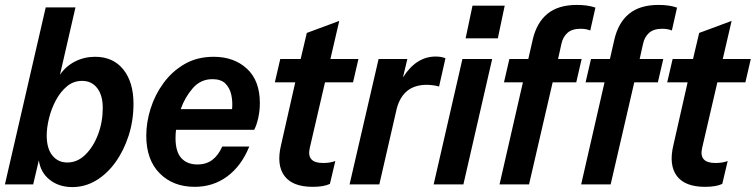

<svg xmlns="http://www.w3.org/2000/svg" viewBox="-20 -750 3074 781"><path d="M274 11Q220 11 182.5 -18.5Q145 -48 138 -98L115 0H0L166 -720H287L224 -446Q248 -481 285.5 -500Q323 -519 367 -519Q440 -519 481.5 -467.5Q523 -416 523 -328Q523 -260 503.5 -199Q484 -138 450 -90.5Q416 -43 371 -16Q326 11 274 11ZM254 -89Q295 -89 327.5 -121Q360 -153 379 -203.5Q398 -254 398 -311Q398 -362 375.5 -391.5Q353 -421 314 -421Q279 -421 252.5 -399Q226 -377 207.5 -342.5Q189 -308 179.5 -269.5Q170 -231 170 -199Q170 -146 193 -117.5Q216 -89 254 -89Z M772 10Q684 10 629.5 -45Q575 -100 575 -198Q575 -252 592.5 -308Q610 -364 645 -412Q680 -460 731 -489.5Q782 -519 849 -519Q932 -519 984.5 -470.5Q1037 -422 1037 -331Q1037 -300 1030.5 -270.5Q1024 -241 1014 -222H696Q694 -204 694 -188Q694 -133 717.5 -107Q741 -81 783 -81Q819 -81 843.5 -99.5Q868 -118 884 -154H994Q962 -75 904.5 -32.5Q847 10 772 10ZM844 -428Q796 -428 764 -391Q732 -354 715 -306H924Q927 -335 921 -363.5Q915 -392 897 -410Q879 -428 844 -428Z M1252 10Q1170 10 1137 -34.5Q1104 -79 1123 -159L1181 -415H1098L1120 -510H1203L1228 -616L1360 -665L1324 -510H1438L1416 -415H1302L1240 -148Q1226 -87 1294 -87Q1309 -87 1321 -89Q1333 -91 1344 -95L1322 -2Q1297 10 1252 10Z M1402 0 1520 -510H1637L1619 -435Q1673 -520 1752 -520Q1776 -520 1792 -513L1766 -398Q1757 -401 1742.5 -403Q1728 -405 1716 -405Q1620 -405 1594 -309L1523 0Z M1744 0 1861 -510H1982L1865 0ZM1874 -594 1902 -727H2033L2005 -594Z M2012 0 2107 -415H2030L2052 -510H2129L2147 -589Q2163 -658 2207 -694Q2251 -730 2327 -730Q2347 -730 2366 -727.5Q2385 -725 2402 -719L2381 -626Q2364 -633 2342 -633Q2307 -633 2288.5 -616.5Q2270 -600 2264 -573L2250 -510H2346L2324 -415H2228L2132 0Z M2344 0 2439 -415H2362L2384 -510H2461L2479 -589Q2495 -658 2539 -694Q2583 -730 2659 -730Q2679 -730 2698 -727.5Q2717 -725 2734 -719L2713 -626Q2696 -633 2674 -633Q2639 -633 2620.5 -616.5Q2602 -600 2596 -573L2582 -510H2678L2656 -415H2560L2464 0Z M2848 10Q2766 10 2733 -34.5Q2700 -79 2719 -159L2777 -415H2694L2716 -510H2799L2824 -616L2956 -665L2920 -510H3034L3012 -415H2898L2836 -148Q2822 -87 2890 -87Q2905 -87 2917 -89Q2929 -91 2940 -95L2918 -2Q2893 10 2848 10Z"/></svg>

Font: Instrument Sans SemiCondensed SemiBold Italic
Style: Regular
Weight: 600
Width: 4
Italic angle: -13°
Designer: Rodrigo Fuenzalida
Foundry: fragTYPE
Version: Version 1.000; ttfautohint (v1.8.4.7-5d5b);gftools[0.9.28]